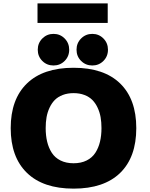

<svg xmlns="http://www.w3.org/2000/svg" viewBox="-20 -1108 890 1139"><path d="M202.5 -1088H619V-972H202.5ZM297.5 -719.5Q258 -719.5 231 -746.5Q204 -773.5 204 -813Q204 -852.5 231.2 -879.8Q258.5 -907 297.5 -907Q336.5 -907 363.5 -879.8Q390.5 -852.5 390.5 -813Q390.5 -773.5 363.5 -746.5Q336.5 -719.5 297.5 -719.5ZM593.5 -746.5Q566.5 -719.5 527.5 -719.5Q488.5 -719.5 461.2 -746.5Q434 -773.5 434 -813Q434 -852.5 461.2 -879.8Q488.5 -907 527.5 -907Q566.5 -907 593.5 -879.8Q620.5 -852.5 620.5 -813Q620.5 -773.5 593.5 -746.5ZM43.5 -348Q43.5 -519.5 139.8 -612.8Q236 -706 416.5 -706Q597 -706 692.8 -612.8Q788.5 -519.5 788.5 -348Q788.5 -175.5 692.8 -82.2Q597 11 416.5 11Q236 11 139.8 -82.5Q43.5 -176 43.5 -348ZM582 -348Q582 -383 576.8 -412.8Q571.5 -442.5 559 -469.2Q546.5 -496 528 -514.8Q509.5 -533.5 481 -544.5Q452.5 -555.5 416.5 -555.5Q380.5 -555.5 352 -544.5Q323.5 -533.5 305 -514.8Q286.5 -496 274 -469.2Q261.5 -442.5 256.2 -412.8Q251 -383 251 -348Q251 -304 259.8 -267.5Q268.5 -231 287.2 -201.8Q306 -172.5 339 -156Q372 -139.5 416.5 -139.5Q461 -139.5 494 -156Q527 -172.5 545.8 -201.8Q564.5 -231 573.2 -267.5Q582 -304 582 -348Z"/></svg>

Font: League Mono Wide ExtraBold
Style: Regular
Weight: 800
Width: 8
Designer: Tyler Finck
Foundry: The League of Moveable Type / Tyler Finck
Version: Version 2.210